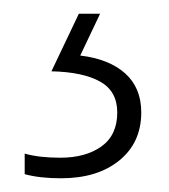

<svg xmlns="http://www.w3.org/2000/svg" viewBox="-20 -20 247 280"><path d="M186 144Q186 188 154 214Q122 240 69 240Q38 240 16 234V204Q37 210 68 210Q105 210 128 193.5Q151 177 151 144Q151 113 126 99Q101 85 55 84L95 0H126L97 61Q139 66 162.5 87Q186 108 186 144Z"/></svg>

Font: Noto Sans Gujarati SemiCondensed ExtraLight
Style: Regular
Weight: 200
Width: 4
Designer: Jelle Bosma - Monotype Design Team, Universal Thirst
Foundry: Monotype Imaging Inc.
Version: Version 2.106; ttfautohint (v1.8.4.7-5d5b)